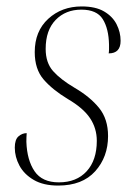

<svg xmlns="http://www.w3.org/2000/svg" viewBox="-20 -567 422 597"><path d="M161 10Q115 10 85 -7.5Q55 -25 40.5 -52Q26 -79 26 -108Q26 -133 37.5 -143Q49 -153 63 -153Q62 -140 62 -126Q64 -69 87.5 -34.5Q111 0 163 0Q218 0 249.5 -34.5Q281 -69 281 -129Q281 -168 260 -199.5Q239 -231 191 -259Q143 -288 115.5 -320Q88 -352 88 -405Q88 -470 130 -508.5Q172 -547 234 -547Q277 -547 303.5 -531.5Q330 -516 342.5 -491.5Q355 -467 355 -440Q355 -401 318 -401Q319 -407 319 -414Q319 -421 319 -428Q318 -478 299.5 -507.5Q281 -537 233 -537Q184 -537 153 -505Q122 -473 122 -415Q122 -372 145 -346Q168 -320 212 -294Q260 -266 288 -231.5Q316 -197 316 -144Q316 -79 276 -34.5Q236 10 161 10Z"/></svg>

Font: Noto Serif Display SemiCondensed ExtraLight
Style: Italic
Weight: 200
Width: 4
Italic angle: -12°
Designer: Monotype Design Team
Foundry: Monotype Imaging Inc.
Version: Version 2.009